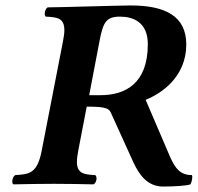

<svg xmlns="http://www.w3.org/2000/svg" viewBox="-20 -674 726 704"><path d="M459 -654C421 -654 193 -647 155 -647C148 -643 144 -633 144 -624C144 -619 145 -615 148 -613C190 -611 216 -608 216 -563C216 -552 214 -539 211 -523L133 -122C117 -39 89 -35 36 -32C29 -28 25 -18 25 -9C25 -4 26 0 29 2C68 1 139 0 177 0C215 0 285 1 323 2C330 -2 334 -11 334 -20C334 -25 332 -30 329 -32C287 -34 262 -38 262 -81C262 -92 264 -106 267 -122L298 -283C374 -283 381 -276 390 -253L469 -79C490 -34 520 10 578 10C617 10 667 7 678 2C682 -4 685 -16 685 -26C685 -28 684 -30 684 -32C641 -32 623 -56 604 -98L514 -308C572 -331 663 -392 663 -511C663 -615 586 -654 459 -654ZM522 -512C522 -366 438 -325 348 -325H307L345 -524C358 -592 369 -613 420 -613C468 -613 522 -593 522 -512Z"/></svg>

Font: Libertinus Serif
Style: Bold Italic
Weight: 700
Italic angle: -12°
Designer: Philipp H. Poll, Khaled Hosny
Foundry: Caleb Maclennan
Version: Version 7.050;RELEASE